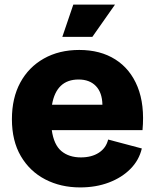

<svg xmlns="http://www.w3.org/2000/svg" viewBox="-20 -808 674 838"><path d="M330 10Q245 10 177.5 -25Q110 -60 71 -126.5Q32 -193 32 -288Q32 -380 68.5 -447.5Q105 -515 171.5 -552.5Q238 -590 326 -590Q418 -590 483.5 -548.5Q549 -507 580.5 -429Q612 -351 602 -240H206Q215 -176 248 -148.5Q281 -121 333 -121Q380 -121 411.5 -141.5Q443 -162 452 -199L599 -160Q587 -109 549.5 -71Q512 -33 455.5 -11.5Q399 10 330 10ZM323 -461Q226 -461 207 -351H427Q426 -404 398.5 -432.5Q371 -461 323 -461ZM252 -647 300 -788H482L383 -647Z"/></svg>

Font: BDO Grotesk ExtraBold
Style: Regular
Weight: 800
Designer: Deni Anggara
Foundry: Lokal Container
Version: Version 2.000